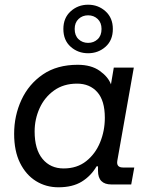

<svg xmlns="http://www.w3.org/2000/svg" viewBox="-20 -783 640 815"><path d="M228 12Q175 12 132.5 -14.5Q90 -41 65 -91.5Q40 -142 40 -215Q40 -292 71 -359Q102 -426 162 -467Q222 -508 310 -508Q367 -508 403 -482.5Q439 -457 451 -425L463 -496H548L478 -101Q473 -72 502 -72H550L537 0H453Q396 0 396 -58V-77H390Q366 -36 327 -12Q288 12 228 12ZM250 -68Q307 -68 346 -99Q385 -130 405 -179Q425 -228 425 -283Q425 -356 393 -392Q361 -428 307 -428Q250 -428 209.5 -399Q169 -370 148 -323.5Q127 -277 127 -225Q127 -149 160.5 -108.5Q194 -68 250 -68ZM354 -557Q311 -557 280 -584.5Q249 -612 249 -660Q249 -707 280 -735Q311 -763 354 -763Q397 -763 428 -735Q459 -707 459 -660Q459 -612 428 -584.5Q397 -557 354 -557ZM354 -601Q378 -601 394.5 -616.5Q411 -632 411 -660Q411 -687 394.5 -702.5Q378 -718 354 -718Q330 -718 313.5 -702.5Q297 -687 297 -660Q297 -632 313.5 -616.5Q330 -601 354 -601Z"/></svg>

Font: DM Mono
Style: Italic
Weight: 400
Italic angle: -10°
Designer: Colophon Foundry
Foundry: Colophon Foundry
Version: Version 1.000; ttfautohint (v1.8.2.53-6de2)